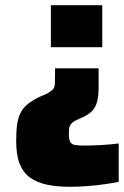

<svg xmlns="http://www.w3.org/2000/svg" viewBox="-20 -530 475 736"><path d="M249 186Q199 186 160.5 178Q122 170 95.5 151Q69 132 55.5 98Q42 64 42 10Q42 -29 46 -55Q50 -81 60 -99.5Q70 -118 87.5 -132Q105 -146 132 -159L160 -171Q172 -178 178 -182.5Q184 -187 187 -193.5Q190 -200 190.5 -212Q191 -224 191 -244V-268H358V-197Q358 -160 351.5 -138Q345 -116 331.5 -103Q318 -90 296 -80L278 -72Q262 -65 254.5 -57Q247 -49 245.5 -39.5Q244 -30 244 -16Q244 5 249.5 14.5Q255 24 268.5 26Q282 28 305 28Q319 28 335 27.5Q351 27 368 26Q385 25 402 23.5Q419 22 435 20V167Q411 172 379 176.5Q347 181 313 183.5Q279 186 249 186ZM175 -349V-510H372V-349Z"/></svg>

Font: Saira SemiCondensed Black
Style: Regular
Weight: 900
Width: 4
Designer: Hector Gatti with collaboration of the Omnibus-Type team
Foundry: Omnibus-Type
Version: Version 1.101